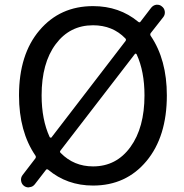

<svg xmlns="http://www.w3.org/2000/svg" viewBox="-20 -773 781 813"><path d="M558.6 -543Q556.6 -545.9 554.2 -545.9Q551.8 -545.9 550.8 -543.9L236.3 -135.7Q231.4 -129.9 237.3 -125Q293 -68.4 374 -68.4Q472.7 -68.4 532.2 -150.4Q591.8 -232.4 591.8 -369.1Q591.8 -470.7 558.6 -543ZM190.4 -192.4Q192.4 -190.4 194.8 -189.9Q197.3 -189.5 198.2 -191.4L511.7 -599.6Q515.6 -605.5 510.7 -610.4Q457 -666 374 -666Q275.4 -666 215.8 -585.9Q156.2 -505.9 156.2 -369.1Q156.2 -266.6 190.4 -192.4ZM665 -746.1Q675.8 -738.3 677.7 -725.1Q679.7 -711.9 671.9 -701.2L618.2 -632.8Q614.3 -627 618.2 -621.1Q686.5 -520.5 686.5 -369.1Q686.5 -194.3 600.1 -90.8Q513.7 12.7 374 12.7Q263.7 12.7 183.6 -54.7Q177.7 -58.6 173.8 -52.7L127 7.8Q118.2 18.6 105.5 19.5Q102.5 20.5 100.6 20.5Q89.8 20.5 81.1 13.7Q71.3 5.9 69.3 -7.3Q67.4 -20.5 75.2 -31.2L129.9 -102.5Q133.8 -108.4 129.9 -114.3Q60.5 -215.8 60.5 -369.1Q60.5 -543 147.5 -645Q234.4 -747.1 374 -747.1Q485.4 -747.1 565.4 -680.7Q571.3 -675.8 575.2 -681.6L620.1 -740.2Q628.9 -751 641.6 -752.9Q644.5 -752.9 646.5 -752.9Q657.2 -752.9 665 -746.1Z"/></svg>

Font: Gen Jyuu Gothic Regular
Style: Regular
Weight: 400
Designer: [Source Han Sans]
Ryoko NISHIZUKA  (kana & ideographs); Paul D. Hunt (Latin, Greek & Cyrillic); Wenlong ZHANG  (bopomofo
Version: Version 1.002.20150607